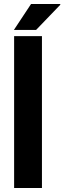

<svg xmlns="http://www.w3.org/2000/svg" viewBox="-20 -943 323 963"><path d="M190.4 0Q155.3 0 50.8 0Q50.8 -119.1 50.8 -476.6Q50.8 -547.9 50.8 -761.7Q85.9 -761.7 190.4 -761.7Q190.4 -571.3 190.4 0ZM135.7 -922.9Q171.9 -922.9 281.2 -922.9Q282.2 -921.9 283.2 -919.9Q252.9 -888.7 161.1 -793Q133.8 -793 49.8 -793Q71.3 -825.2 135.7 -922.9Z"/></svg>

Font: Noto Sans Hebrew DECATHLON 
Style: Bold
Weight: 400
Designer: Monotype Design Team
Version: Version 2.000;GOOG;noto-fonts:20170220:a8a215d2e889